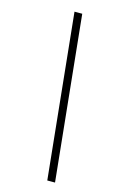

<svg xmlns="http://www.w3.org/2000/svg" viewBox="-131 -766 620 982"><g transform="rotate(15 179.0 -275.0)"><path d="M266 160H225L136 -710H177Z"/></g></svg>

Font: DM Serif Text
Style: Italic
Weight: 400
Italic angle: -12°
Designer: Colophon Foundry, Frank Grießhammer
Foundry: Colophon Foundry
Version: Version 5.100; ttfautohint (v1.8.2)